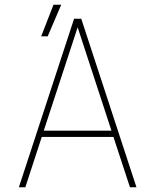

<svg xmlns="http://www.w3.org/2000/svg" viewBox="-20 -790 640 810"><path d="M458.5 -212.4H156.2L86.9 0H59.6L292.5 -710.9H322.8L555.7 0H528.3ZM164.6 -238.8H450.2L307.6 -674.8ZM205.6 -770H238.3L181.2 -636.7H153.8Z"/></svg>

Font: Roboto Mono Thin
Style: Regular
Weight: 250
Designer: Google
Version: Version 2.000985; 2015; ttfautohint (v1.3)